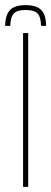

<svg xmlns="http://www.w3.org/2000/svg" viewBox="-30 -729 200 749"><path d="M70 -709Q112 -709 130.8 -690.2Q149.5 -671.5 150 -628H130Q129.5 -662.5 116.8 -676.2Q104 -690 70 -690Q36.5 -690 23.8 -676.2Q11 -662.5 10 -628H-10Q-9 -671.5 9.5 -690.2Q28 -709 70 -709ZM60 0V-600H80V0Z"/></svg>

Font: Big Shoulders Stencil Display Thin Thin
Style: Regular
Weight: 250
Version: Version 2.001